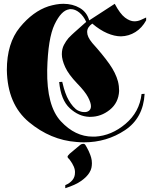

<svg xmlns="http://www.w3.org/2000/svg" viewBox="-20 -737 788 1009"><path d="M449 -630 583 -717Q611 -664 637 -644.5Q663 -625 686 -625Q703 -625 718.5 -631.5Q734 -638 748 -645V-630Q726 -590 691.5 -568.5Q657 -547 616 -546Q582 -546 543.5 -562.5Q505 -579 465 -613Q452 -604 445 -593Q438 -582 438 -569Q438 -556 444.5 -542Q451 -528 465 -511Q520 -450 554 -402Q588 -354 600 -309Q603 -297 604.5 -284.5Q606 -272 606 -259Q603 -197 557 -160Q511 -123 455 -123H448Q394 -125 347 -168Q300 -211 291 -306L307 -307Q310 -293 316 -272Q322 -251 332 -228Q340 -211 351.5 -194Q363 -177 378 -164Q385 -158 393.5 -154.5Q402 -151 411 -149Q413 -149 416 -148.5Q419 -148 422 -148Q437 -147 447.5 -155Q458 -163 458 -179Q458 -197 442.5 -226.5Q427 -256 386 -298Q340 -346 322.5 -384.5Q305 -423 305 -452Q305 -480 316 -501Q327 -522 340 -537Q349 -547 357 -554Q365 -561 370 -566L433 -622Q419 -653 397 -671Q375 -689 352 -689H347Q345 -689 343 -688Q302 -682 267 -609Q232 -536 228 -369Q225 -180 300 -99.5Q375 -19 467 -19H480Q566 -24 639.5 -86Q713 -148 724 -243L740 -244Q733 -117 637 -53Q541 11 421 11Q411 11 401 10.5Q391 10 381 9Q246 -1 132.5 -95Q19 -189 16 -369Q16 -510 84.5 -593.5Q153 -677 235 -704Q255 -710 274.5 -713.5Q294 -717 313 -717Q362 -717 399.5 -695Q437 -673 449 -629ZM346 102Q341 97 338 93.5Q335 90 335 87Q335 84 337.5 80.5Q340 77 346 71L402 24Q406 21 409.5 20Q413 19 416 19Q424 18 428.5 24.5Q433 31 437 39L441 47Q443 51 445.5 55.5Q448 60 450 66Q455 77 459 91Q463 105 463 121Q463 133 460.5 145Q458 157 450 170Q437 192 407 213.5Q377 235 323 252V236Q347 226 360.5 209.5Q374 193 374 171Q375 156 368 139Q361 122 346 102Z"/></svg>

Font: Fette UNZ Fraktur
Style: Regular
Weight: 900
Foundry: UNZ1 Extensions by Catfonts.de
Version: Version 0.000 2012 initial release